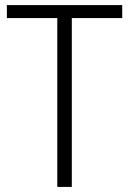

<svg xmlns="http://www.w3.org/2000/svg" viewBox="-20 -734 507 754"><path d="M262 0H205V-663H7V-714H460V-663H262Z"/></svg>

Font: Noto Sans Georgian SemiCondensed Light
Style: Regular
Weight: 300
Width: 4
Designer: Monotype Design Team, Akaki Razmadze
Foundry: Google LLC
Version: Version 2.005; ttfautohint (v1.8.4.7-5d5b)